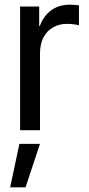

<svg xmlns="http://www.w3.org/2000/svg" viewBox="-20 -550 374 811"><path d="M64.9 0V-522.5H145.5V-440.4H148.4Q162.6 -481 195.1 -505.6Q227.5 -530.3 276.4 -530.3Q287.1 -530.3 297.4 -529.3Q307.6 -528.3 313.5 -527.3V-443.4Q308.6 -444.8 294.4 -447Q280.3 -449.2 262.2 -449.2Q231.4 -449.2 205.6 -435.3Q179.7 -421.4 164.3 -393.3Q148.9 -365.2 148.9 -322.8V0ZM22.9 241.2 62 57.6H148.9L87.9 241.2Z"/></svg>

Font: Inter 28pt
Style: Regular
Weight: 400
Designer: Rasmus Andersson
Foundry: rsms
Version: Version 4.001;git-66647c0bb